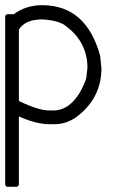

<svg xmlns="http://www.w3.org/2000/svg" viewBox="-23 -722 497 742"><path d="M140 -702Q310 -702 364 -507L369 -458Q369 -339 267 -266Q229 -242 189 -242H169Q117 -242 50 -272V-7L43 0H3L-3 -7V-661L3 -667H30Q77 -702 140 -702ZM50 -332Q125 -295 169 -295H182Q225 -295 257.5 -328Q290 -361 310 -418Q311 -429 312.5 -439Q314 -449 315 -460Q315 -510 293 -552Q271 -594 225 -626H226Q206 -637 184.5 -641.5Q163 -646 140 -647Q75 -647 50 -608Z"/></svg>

Font: Ekushey Kolom
Style: Regular
Weight: 400
Designer: Al Mamun Sumon
Foundry: Al Mamun Sumon
Version: Version 1.0